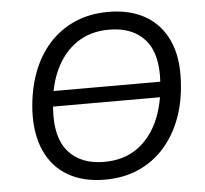

<svg xmlns="http://www.w3.org/2000/svg" viewBox="-52 -769 889 832"><g transform="rotate(-5 393.0 -352.5)"><path d="M134 -326 144 -393H698L688 -326ZM372 9Q278 9 211.5 -29.5Q145 -68 112 -141.5Q79 -215 84 -317Q89 -405 115.5 -477.5Q142 -550 189 -603Q236 -656 301.5 -685Q367 -714 448 -714Q543 -714 609.5 -675.5Q676 -637 709 -564Q742 -491 736 -388Q732 -300 705 -227.5Q678 -155 631 -102Q584 -49 519 -20Q454 9 372 9ZM375 -68Q458 -68 517 -108.5Q576 -149 609 -222Q642 -295 647 -392Q655 -515 601 -576Q547 -637 445 -637Q363 -637 304 -596.5Q245 -556 211.5 -483.5Q178 -411 174 -314Q166 -191 220 -129.5Q274 -68 375 -68Z"/></g></svg>

Font: Nunito Sans 10pt
Style: Italic
Weight: 400
Italic angle: -9°
Designer: Vernon Adams
Foundry: Vernon Adams
Version: Version 3.101;gftools[0.9.27]